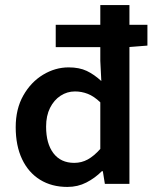

<svg xmlns="http://www.w3.org/2000/svg" viewBox="-20 -726 604 758"><path d="M246 12Q184 12 138 -16.5Q92 -45 67 -98Q42 -151 42 -224Q42 -296 72 -349Q102 -402 150 -431Q198 -460 251 -460Q293 -460 322.5 -446Q352 -432 380 -406L376 -486V-706H491V0H394L386 -50H382Q355 -23 321 -5.5Q287 12 246 12ZM273 -83Q302 -83 326.5 -96.5Q351 -110 376 -138V-322Q351 -346 326.5 -355.5Q302 -365 276 -365Q245 -365 219 -348Q193 -331 177.5 -300Q162 -269 162 -226Q162 -159 191 -121Q220 -83 273 -83ZM200 -540V-628H562V-546L486 -540Z"/></svg>

Font: Source Sans 3 SemiBold
Style: Regular
Weight: 600
Designer: Paul D. Hunt
Foundry: Adobe
Version: Version 3.046;hotconv 1.0.118;makeotfexe 2.5.65603